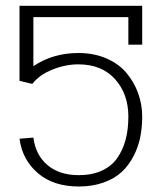

<svg xmlns="http://www.w3.org/2000/svg" viewBox="-20 -662 570 677"><path d="M481.4 -504.4H432.6V-601.6H97.7V-428.7Q167 -475.1 256.3 -475.1Q311 -475.1 355 -456.1Q398.9 -437 425.8 -405Q452.6 -373 467 -333.5Q481.4 -293.9 481.4 -251Q481.4 -212.9 474.6 -178.7Q467.8 -144.5 451.2 -112.1Q434.6 -79.6 409.7 -56.2Q384.8 -32.7 345.7 -18.6Q306.6 -4.4 257.8 -4.4Q168.5 -4.4 113.5 -51.5Q58.6 -98.6 48.8 -172.9L97.7 -176.8Q105.5 -115.7 147.2 -80.1Q189 -44.4 257.8 -44.4Q304.2 -44.4 338.6 -60.1Q373 -75.7 393.1 -104.2Q413.1 -132.8 422.9 -169.2Q432.6 -205.6 432.6 -251Q432.6 -330.6 385.7 -382.8Q338.9 -435.1 256.3 -435.1Q210.9 -435.1 165 -416.7Q119.1 -398.4 93.8 -366.2L48.8 -377V-641.6H481.4Z"/></svg>

Font: AzarMehrMonospaced
Style: SerifRegular
Weight: 1
Designer: Amin Abedi
Version: Version 1.00